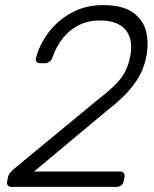

<svg xmlns="http://www.w3.org/2000/svg" viewBox="-20 -730 600 750"><path d="M25 0Q15 0 10.5 -6Q6 -12 8 -22L11 -37Q13 -47 20.5 -56.5Q28 -66 45 -79L359 -338Q404 -373 430 -399Q456 -425 469 -450.5Q482 -476 488 -507Q502 -574 471.5 -612Q441 -650 370 -650Q325 -650 288.5 -632Q252 -614 226 -581.5Q200 -549 185 -506Q181 -494 172 -488.5Q163 -483 157 -483H137Q127 -483 123 -488.5Q119 -494 120 -502Q128 -536 149 -572.5Q170 -609 203 -640Q236 -671 281 -690.5Q326 -710 383 -710Q459 -710 499.5 -681Q540 -652 551 -606Q562 -560 551 -507Q543 -466 523.5 -431.5Q504 -397 473 -364.5Q442 -332 398 -298L113 -60H448Q459 -60 463.5 -54Q468 -48 466 -37L463 -22Q461 -12 453.5 -6Q446 0 435 0Z"/></svg>

Font: Rubik Light
Style: Italic
Weight: 300
Italic angle: -12°
Designer: Hubert and Fischer
Foundry: Hubert and Fischer
Version: Version 2.300;gftools[0.9.30]